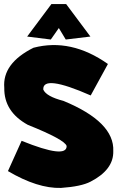

<svg xmlns="http://www.w3.org/2000/svg" viewBox="-26 -922 578 947"><path d="M506.3 -606.4 421.4 -451.2Q182.6 -556.2 187.5 -480Q202.1 -446.3 287.1 -424.3Q539.1 -320.3 532.7 -176.8Q535.2 -85 420.4 -25.9Q374.5 -2 274.9 4.9Q159.7 8.3 13.2 -78.1L80.6 -227.5Q303.7 -137.2 302.7 -201.7Q294.4 -232.9 111.3 -306.2Q-6.8 -371.1 -4.9 -488.8Q-15.1 -609.4 139.2 -686.5Q324.2 -734.9 506.3 -606.4ZM107.9 -741.7 227.5 -901.9H300.3L419.9 -741.7L298.3 -727.1L264.2 -783.7L224.6 -727.1Z"/></svg>

Font: Lapsus Pro (theguybrush.com)
Style: Bold
Weight: 700
Designer: Jose Roses
Version: Version 1.00 February 9, 2018, initial release